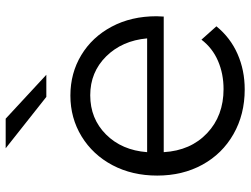

<svg xmlns="http://www.w3.org/2000/svg" viewBox="-120 -730 857 656"><g transform="rotate(-90 308.0 -402.5)"><path d="M128.9 -811.1H230L380 -672.2H304.4ZM578.9 -271.1H115.6Q121.1 -178.9 180.6 -122.8Q240 -66.7 331.1 -66.7Q383.3 -66.7 427.2 -85.6Q471.1 -104.4 500 -142.2L545.6 -91.1Q506.7 -43.3 451.1 -18.9Q395.6 5.6 330 5.6Q244.4 5.6 177.2 -32.8Q110 -71.1 72.8 -138.9Q35.6 -206.7 35.6 -293.3Q35.6 -378.9 71.1 -446.1Q106.7 -513.3 169.4 -551.7Q232.2 -590 308.9 -590Q385.6 -590 447.2 -552.8Q508.9 -515.6 544.4 -448.9Q580 -382.2 580 -295.6ZM115.6 -327.8H504.4Q496.7 -413.3 442.8 -467.8Q388.9 -522.2 310 -522.2Q230 -522.2 176.1 -468.3Q122.2 -414.4 115.6 -327.8Z"/></g></svg>

Font: Paperlogy 4 Regular
Style: Regular
Weight: 400
Designer: redesigned by Lee Juim, glyphs from Gmarket Sans & Montserrat
Foundry: PT&
Version: Version 1.001